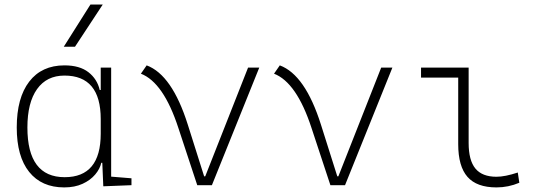

<svg xmlns="http://www.w3.org/2000/svg" viewBox="-20 -815 2384 845"><path d="M262.7 9.8Q163.1 9.8 108.4 -58.3Q53.7 -126.5 53.7 -253.9Q53.7 -384.3 108.6 -455.8Q163.6 -527.3 263.7 -527.3Q330.6 -527.3 369.1 -497.3Q407.7 -467.3 418.9 -418.9H423.3V-517.6H469.2V-37.6L558.6 -30.3V0L434.6 4.9L430.2 -98.6H425.8Q419.9 -71.8 398.9 -46.9Q377.9 -22 343.5 -6.1Q309.1 9.8 262.7 9.8ZM423.3 -226.6V-291Q423.3 -482.4 263.7 -482.4Q185.5 -482.4 143.1 -422.9Q100.6 -363.3 100.6 -253.9Q100.6 -35.2 264.6 -35.2Q423.3 -35.2 423.3 -226.6ZM260.7 -609.4 377.9 -794.9H432.1L310.1 -609.4Z M848.1 0 765.1 -251.5Q699.7 -452.1 600.1 -490.7L625.5 -527.3Q737.3 -485.8 806.6 -266.1L878.4 -39.1H883.3L1071.8 -517.6H1121.1L912.6 0Z M1434.1 0 1351.1 -251.5Q1285.6 -452.1 1186 -490.7L1211.4 -527.3Q1323.2 -485.8 1392.6 -266.1L1464.4 -39.1H1469.2L1657.7 -517.6H1707L1498.5 0Z M2165 9.8Q2078.1 9.8 2037.4 -36.6Q1996.6 -83 1996.6 -180.7V-473.6H1833V-517.6H2042.5V-185.5Q2042.5 -109.4 2072.3 -73.2Q2102.1 -37.1 2165 -37.1Q2202.6 -37.1 2258.8 -55.7L2265.6 -10.7Q2217.3 9.8 2165 9.8Z"/></svg>

Font: Cascadia Mono ExtraLight
Style: Regular
Weight: 200
Monospace: yes
Designer: Aaron Bell
Foundry: Saja Typeworks
Version: Version 2404.023; ttfautohint (v1.8.4)